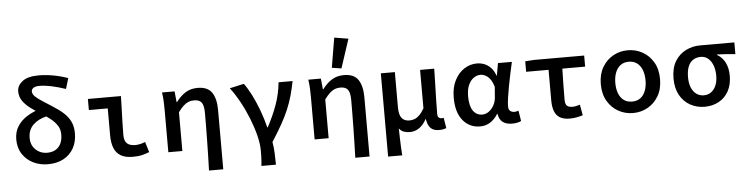

<svg xmlns="http://www.w3.org/2000/svg" viewBox="-54 -1096 6108 1569"><g transform="rotate(-5 3000.0 -311.5)"><path d="M299 12Q235 12 180.5 -14.5Q126 -41 92.5 -91.5Q59 -142 59 -212Q59 -275 89 -321Q119 -367 168 -397Q217 -427 273 -444L327 -380Q254 -364 211.5 -322.5Q169 -281 169 -214Q169 -173 187.5 -143.5Q206 -114 236 -98Q266 -82 301 -82Q341 -82 369.5 -98Q398 -114 413.5 -145Q429 -176 429 -221Q429 -264 408 -295.5Q387 -327 354 -353Q321 -379 281 -403Q238 -430 198.5 -458.5Q159 -487 134 -522Q109 -557 109 -603Q109 -649 152.5 -683.5Q196 -718 287 -718Q342 -718 402.5 -707.5Q463 -697 526 -675L500 -588Q434 -610 381 -621Q328 -632 286 -632Q252 -632 236 -620.5Q220 -609 220 -593Q220 -571 240 -551Q260 -531 295.5 -508.5Q331 -486 377 -456Q427 -425 464 -392Q501 -359 521 -318Q541 -277 541 -221Q541 -152 512 -99.5Q483 -47 429 -17.5Q375 12 299 12Z M996 12Q934 12 896.5 -10.5Q859 -33 842.5 -76Q826 -119 826 -179V-400H671V-491H942Q941 -438 939 -380.5Q937 -323 935.5 -269Q934 -215 934 -173Q934 -124 956.5 -103Q979 -82 1025 -82Q1042 -82 1063.5 -86.5Q1085 -91 1106 -100L1132 -15Q1107 -4 1074.5 4Q1042 12 996 12Z M1606 178Q1608 119 1609.5 56Q1611 -7 1612 -69Q1613 -131 1613.5 -188.5Q1614 -246 1614 -293Q1614 -354 1596 -379Q1578 -404 1534 -404Q1509 -404 1488.5 -396Q1468 -388 1447.5 -369.5Q1427 -351 1403 -318V0H1288V-348Q1288 -378 1286.5 -415Q1285 -452 1279 -491H1382L1391 -402H1394Q1431 -451 1473 -477Q1515 -503 1572 -503Q1654 -503 1688.5 -452Q1723 -401 1723 -308V178Z M2036 178Q2038 156 2039.5 138.5Q2041 121 2041.5 100.5Q2042 80 2042 49Q2042 -3 2025 -71Q2008 -139 1979 -212.5Q1950 -286 1912.5 -354.5Q1875 -423 1834 -477L1951 -503Q1980 -465 2010 -406Q2040 -347 2066.5 -276.5Q2093 -206 2111 -132H2115Q2162 -219 2194 -307.5Q2226 -396 2235 -491H2350Q2338 -428 2322.5 -373Q2307 -318 2284 -263Q2261 -208 2226.5 -146.5Q2192 -85 2143 -9Q2151 36 2153 86Q2155 136 2155 178Z M2806 178Q2808 119 2809.5 56Q2811 -7 2812 -69Q2813 -131 2813.5 -188.5Q2814 -246 2814 -293Q2814 -354 2796 -379Q2778 -404 2734 -404Q2709 -404 2688.5 -396Q2668 -388 2647.5 -369.5Q2627 -351 2603 -318V0H2488V-348Q2488 -378 2486.5 -415Q2485 -452 2479 -491H2582L2591 -402H2594Q2631 -451 2673 -477Q2715 -503 2772 -503Q2854 -503 2888.5 -452Q2923 -401 2923 -308V178ZM2757 -559 2679 -571 2720 -815 2835 -796Z M3074 192V-491H3189V-202Q3189 -142 3210 -114.5Q3231 -87 3274 -87Q3296 -87 3316 -94.5Q3336 -102 3356 -121.5Q3376 -141 3396 -176V-491H3512Q3511 -429 3509 -362.5Q3507 -296 3505.5 -233Q3504 -170 3504 -120Q3504 -99 3513.5 -90.5Q3523 -82 3536 -82Q3540 -82 3544 -82.5Q3548 -83 3554 -84L3568 2Q3558 6 3543 9Q3528 12 3508 12Q3464 12 3440 -11Q3416 -34 3408 -86H3405Q3380 -39 3345 -15.5Q3310 8 3270 8Q3244 8 3221 0.5Q3198 -7 3181 -30Q3182 15 3183 50.5Q3184 86 3185.5 119.5Q3187 153 3190 192Z M3846 12Q3758 12 3704 -54Q3650 -120 3650 -240Q3650 -323 3680 -382Q3710 -441 3758.5 -472Q3807 -503 3862 -503Q3894 -503 3922.5 -492Q3951 -481 3975 -457Q3999 -433 4014 -390H4017L4035 -491H4149Q4139 -446 4128 -395.5Q4117 -345 4108 -295.5Q4099 -246 4092.5 -203.5Q4086 -161 4086 -130Q4086 -105 4100 -93.5Q4114 -82 4134 -82Q4142 -82 4150.5 -84Q4159 -86 4168 -89L4182 -3Q4171 3 4152 7.5Q4133 12 4107 12Q4060 12 4031 -9.5Q4002 -31 3995 -78H3992Q3935 12 3846 12ZM3872 -83Q3899 -83 3924 -100.5Q3949 -118 3965.5 -147.5Q3982 -177 3985 -212L3992 -300Q3983 -331 3970.5 -352Q3958 -373 3943 -385Q3928 -397 3913 -402.5Q3898 -408 3884 -408Q3855 -408 3828.5 -390Q3802 -372 3785 -335Q3768 -298 3768 -241Q3768 -163 3795.5 -123Q3823 -83 3872 -83Z M4580 12Q4529 12 4498.5 -7Q4468 -26 4455 -62Q4442 -98 4442 -148V-400H4258V-486L4330 -491H4742V-400H4555Q4553 -331 4552 -264.5Q4551 -198 4551 -142Q4551 -109 4566 -95.5Q4581 -82 4609 -82Q4624 -82 4639 -85Q4654 -88 4672 -94L4688 -6Q4666 1 4638.5 6.5Q4611 12 4580 12Z M5100 12Q5035 12 4980 -18.5Q4925 -49 4891 -106.5Q4857 -164 4857 -245Q4857 -327 4891 -384.5Q4925 -442 4980 -472.5Q5035 -503 5100 -503Q5165 -503 5220 -472.5Q5275 -442 5309 -384.5Q5343 -327 5343 -245Q5343 -164 5309 -106.5Q5275 -49 5220 -18.5Q5165 12 5100 12ZM5100 -82Q5140 -82 5167.5 -102Q5195 -122 5209.5 -159Q5224 -196 5224 -245Q5224 -294 5209.5 -331Q5195 -368 5167.5 -388.5Q5140 -409 5100 -409Q5060 -409 5032.5 -388.5Q5005 -368 4990.5 -331Q4976 -294 4976 -245Q4976 -196 4990.5 -159Q5005 -122 5032.5 -102Q5060 -82 5100 -82Z M5687 12Q5624 12 5570.5 -17Q5517 -46 5485 -102.5Q5453 -159 5453 -240Q5453 -326 5487 -381.5Q5521 -437 5576 -464Q5631 -491 5692 -491H5974V-395Q5933 -399 5899 -401.5Q5865 -404 5824 -405V-401Q5867 -377 5890 -331.5Q5913 -286 5913 -223Q5913 -150 5884 -97Q5855 -44 5803.5 -16Q5752 12 5687 12ZM5688 -82Q5723 -82 5748.5 -100.5Q5774 -119 5788.5 -153Q5803 -187 5803 -234Q5803 -278 5790 -315Q5777 -352 5751.5 -374.5Q5726 -397 5689 -397Q5655 -397 5628 -380.5Q5601 -364 5586.5 -329Q5572 -294 5572 -240Q5572 -191 5586.5 -155.5Q5601 -120 5627.5 -101Q5654 -82 5688 -82Z"/></g></svg>

Font: Source Code Pro SemiBold
Style: Regular
Weight: 600
Monospace: yes
Designer: Paul D. Hunt, Teo Tuominen
Foundry: Adobe Systems Incorporated
Version: Version 1.018;hotconv 1.0.116;makeotfexe 2.5.65601